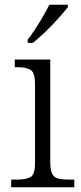

<svg xmlns="http://www.w3.org/2000/svg" viewBox="-20 -786 342 806"><path d="M27 0V-32H47Q90 -32 108.5 -43Q127 -54 127 -102V-433Q127 -481 108.5 -492.5Q90 -504 52 -504H42V-536H191V-105Q191 -72 199 -56.5Q207 -41 224.5 -36.5Q242 -32 272 -32H292V0ZM96 -619Q111 -638 128 -664Q145 -690 160.5 -717Q176 -744 187 -766H265V-756Q252 -739 226 -710Q200 -681 170.5 -652.5Q141 -624 118 -606H96Z"/></svg>

Font: Noto Serif Tamil Light
Style: Regular
Weight: 300
Designer: Indian Type Foundry, Tom Grace, and the Monotype Design Team
Foundry: Monotype Imaging Inc.
Version: Version 2.004; ttfautohint (v1.8.4.7-5d5b)